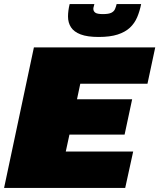

<svg xmlns="http://www.w3.org/2000/svg" viewBox="-21 -920 780 940"><path d="M-1 0 145 -688H739L701 -510H372L356 -434H626L589 -261H319L301 -178H631L592 0ZM462 -739Q407 -739 374 -751.5Q341 -764 326.5 -786.5Q312 -809 312 -839Q312 -853 314 -868.5Q316 -884 320 -900H441Q440 -894 438 -888Q436 -882 436 -877Q436 -865 445.5 -858Q455 -851 483 -851Q511 -851 524 -857.5Q537 -864 542 -875.5Q547 -887 550 -900H670Q663 -865 650.5 -835.5Q638 -806 615 -784.5Q592 -763 555 -751Q518 -739 462 -739Z"/></svg>

Font: Saira Expanded Black
Style: Italic
Weight: 900
Width: 7
Italic angle: -12°
Designer: Hector Gatti with collaboration of the Omnibus-Type team
Foundry: Omnibus-Type
Version: Version 1.101